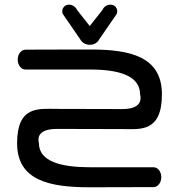

<svg xmlns="http://www.w3.org/2000/svg" viewBox="-20 -793 758 813"><path d="M400.2 -626.4C407 -636.1 472.9 -732.1 472.9 -732.1L474.5 -734.4L475.3 -737.2C478 -746.6 476.2 -757.6 468.2 -765.3C462.7 -770.6 455.2 -773.3 447.7 -773.3C431.9 -773.3 419.5 -763.9 413.4 -750.3L360 -682.8L306.6 -750.3C301.7 -761.4 289.2 -773.3 272.4 -773.3C264.5 -773.3 256.6 -770.3 251.1 -764.5C243.7 -756.8 242.2 -746.2 244.7 -737.2L245.5 -734.4L247.1 -732.1C247.1 -732.1 311.3 -638.8 319.8 -626.4C327.2 -612.4 342.9 -603.3 360 -603.3C376.1 -603.3 391.7 -610.1 400.2 -626.4ZM52.4 -186.7C52.4 -28.2 189.7 0 360 0C521.5 0 630 -0.7 630 -0.7C648.9 -0.7 663 -20.2 663 -42.8C663 -65.3 648.9 -84.8 630 -84.8C630 -84.8 471.5 -84.8 360 -84.8C241.4 -84.8 144.9 -108.2 144.9 -186.3C144.9 -190.1 123 -247.3 221.6 -247.1C225 -247.1 228.1 -247.1 231 -247.1C261.4 -247 364.3 -246.4 499 -246.4C571.7 -246.4 665.6 -230.7 665.6 -393.9C665.6 -554.7 528.7 -583.4 363.1 -583.4C197.1 -583.4 88 -582.6 88 -582.6C69.1 -582.6 55 -563.1 55 -540.6C55 -518.1 69.1 -498.5 88 -498.5C88 -498.5 248.5 -498.6 363.1 -498.6C478.5 -498.6 573.1 -474.4 573.1 -393.9C573.1 -390.1 595 -331 497.7 -331.2C497.7 -331.2 386.3 -331.9 220.3 -331.9C146.3 -331.9 52.4 -347.4 52.4 -186.7ZM222.4 -247.2C223.4 -247.2 225.2 -247.2 227.9 -247.1C224.6 -247.1 222.4 -247.2 222.4 -247.2Z"/></svg>

Font: Hi.
Style: Bold
Weight: 400
Designer: Mew Too, Robert Jablonski
Foundry: Cannot Into Space Fonts
Version: Version 1.996